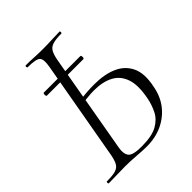

<svg xmlns="http://www.w3.org/2000/svg" viewBox="-180 -733 844 844"><g transform="rotate(-45 242.5 -310.5)"><path d="M91 -465Q88 -465 87 -469.5Q86 -474 87 -479Q88 -484 91 -484H318Q321 -484 322 -479Q323 -474 322 -469.5Q321 -465 318 -465ZM243 4Q221 4 183 1Q145 -2 116 -2Q86 -2 59 -1Q32 0 12 0Q8 0 8 -6Q8 -12 12 -12Q47 -12 65.5 -17.5Q84 -23 92.5 -38.5Q101 -54 106 -82L188 -545Q196 -588 183.5 -600.5Q171 -613 120 -613Q116 -613 116 -619Q116 -625 120 -625Q143 -625 168.5 -623.5Q194 -622 222 -622Q254 -622 281.5 -623.5Q309 -625 329 -625Q332 -625 332 -619Q332 -613 329 -613Q294 -613 275 -607Q256 -601 247.5 -585Q239 -569 234 -540L153 -80Q147 -47 159.5 -29.5Q172 -12 227 -12Q292 -12 325.5 -31Q359 -50 374 -80.5Q389 -111 395 -143Q409 -213 394.5 -255Q380 -297 343.5 -316Q307 -335 254 -335Q235 -335 216 -333Q197 -331 177 -329L179 -347Q205 -350 228 -351.5Q251 -353 273 -353Q336 -353 380.5 -333.5Q425 -314 445 -272.5Q465 -231 451 -163Q442 -111 413.5 -74Q385 -37 341.5 -16.5Q298 4 243 4Z"/></g></svg>

Font: Cormorant Infant Light
Style: Italic
Weight: 300
Italic angle: -10°
Designer: Christian Thalmann (Catharsis Fonts)
Foundry: Catharsis Fonts
Version: Version 4.001